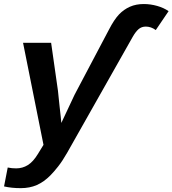

<svg xmlns="http://www.w3.org/2000/svg" viewBox="-62 -745 873 972"><path d="M43 207.5Q-3.9 207.5 -41.5 198.7L-22.9 103Q-2.9 107.4 19.5 107.4Q52.2 107.4 79.1 90.6Q106 73.7 129.4 35.2L158.2 -11.7L54.7 -528.3H196.8L231.4 -285.6Q231.9 -278.8 234.4 -256.3Q236.8 -233.9 239.7 -206.1Q242.7 -178.2 245.4 -154.8Q248 -131.3 248.5 -122.6L315.4 -265.1L489.7 -595.2Q515.6 -645.5 540.5 -671.9Q564.9 -697.3 595.7 -710.9Q626.5 -724.6 666 -724.6Q699.7 -724.6 733.4 -715.1Q767.1 -705.6 791.5 -688.5L726.6 -592.8Q702.6 -610.4 676.3 -610.4Q654.8 -610.4 639.9 -597.7Q625 -585 609.9 -558.6L278.3 27.8Q254.4 69.8 232.2 97.9Q210 126 193.4 142.6Q160.6 175.8 124.5 191.7Q88.4 207.5 43 207.5Z"/></svg>

Font: Arimo
Style: Bold Italic
Weight: 700
Italic angle: -12°
Designer: Steve Matteson
Foundry: Monotype Imaging Inc.
Version: Version 1.33